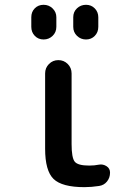

<svg xmlns="http://www.w3.org/2000/svg" viewBox="-20 -770 540 800"><path d="M285.2 -658.2V-698.2Q285.2 -720.7 300.8 -735.4Q316.4 -750 338.4 -750Q360.4 -750 375 -734.9Q389.6 -719.7 389.6 -698.2V-658.2Q389.6 -635.7 375 -620.6Q360.4 -605.5 338.4 -605.5Q316.4 -605.5 300.8 -620.6Q285.2 -635.7 285.2 -658.2ZM110.4 -658.2V-698.2Q110.4 -720.7 125 -735.4Q139.6 -750 161.6 -750Q183.6 -750 199.2 -734.9Q214.8 -719.7 214.8 -698.2V-658.2Q214.8 -635.7 199.2 -620.6Q183.6 -605.5 161.6 -605.5Q139.6 -605.5 125 -620.6Q110.4 -635.7 110.4 -658.2ZM392.6 -84Q409.2 -86.9 423.8 -77.6Q438.5 -68.4 438.5 -50.8Q438.5 -29.3 425.8 -13.7Q413.1 2 392.6 4.9Q360.4 9.8 332 9.8Q238.3 9.8 203.1 -24.4Q168 -58.6 168 -150.4V-463.9Q168 -487.3 184.1 -503.4Q200.2 -519.5 223.1 -519.5Q246.1 -519.5 262.2 -503.4Q278.3 -487.3 278.3 -463.9V-169.9Q278.3 -112.3 291.5 -96.2Q304.7 -80.1 351.6 -80.1Q374 -80.1 392.6 -84Z"/></svg>

Font: Rounded Mgen+ 1m medium
Style: Regular
Weight: 500
Designer: [Source Han Sans]
Ryoko NISHIZUKA  (kana & ideographs); Paul D. Hunt (Latin, Greek & Cyrillic); Wenlong ZHANG  (bopomofo
Version: Version 1.059.20150602